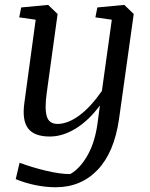

<svg xmlns="http://www.w3.org/2000/svg" viewBox="-20 -561 628 804"><path d="M68.8 -529.8 181.6 -540.5 221.2 -502.4 175.8 -172.9Q166.5 -106.4 175.8 -74.2Q185.1 -42 221.7 -42Q264.6 -42.5 312.3 -77.6Q359.9 -112.8 406.7 -180.2L448.2 -478.5L379.4 -488.3L387.7 -529.8L500.5 -540.5L540 -502.4L478.5 -63Q458.5 77.1 388.9 150.1Q319.3 223.1 213.4 223.1Q169.9 223.1 125.5 213.6Q81.1 204.1 45.9 189L62 120.6Q114.7 140.1 173.3 154.1Q231.9 168 273.9 168Q314.9 145 346.2 90.1Q377.4 35.2 388.2 -43.5L398.4 -119.6Q353 -57.6 298.1 -23.4Q243.2 10.7 188.5 10.7Q123.5 10.7 97.7 -23.2Q71.8 -57.1 82 -129.9L129.4 -478.5L60.5 -488.3Z"/></svg>

Font: Noticia Text
Style: Italic
Weight: 400
Italic angle: -8°
Designer: JM Sole
Foundry: JM Sole
Version: Version 1.003